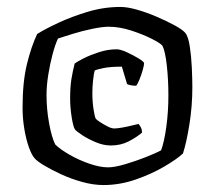

<svg xmlns="http://www.w3.org/2000/svg" viewBox="-20 -752 619 553"><path d="M278 -219Q249 -219 216.5 -228Q184 -237 155 -250.5Q126 -264 105.5 -276.5Q85 -289 79 -297Q71 -306 63 -328.5Q55 -351 50 -381Q45 -411 45 -442Q45 -516 57.5 -567Q70 -618 87 -654Q109 -668 147.5 -686Q186 -704 232.5 -718Q279 -732 327 -732Q347 -732 375 -724Q403 -716 432 -703.5Q461 -691 483 -679Q505 -667 513 -658Q522 -648 526.5 -619Q531 -590 532.5 -557Q534 -524 534 -501Q534 -446 525.5 -393.5Q517 -341 507 -310Q490 -294 453.5 -272.5Q417 -251 371 -235Q325 -219 278 -219ZM291 -270Q310 -270 340.5 -279Q371 -288 400 -299.5Q429 -311 444 -319Q453 -343 459 -386.5Q465 -430 465 -477Q465 -522 460.5 -563Q456 -604 448 -620Q443 -627 417.5 -640Q392 -653 358 -664Q324 -675 293 -675Q275 -675 246 -669Q217 -663 189.5 -654.5Q162 -646 147 -641Q139 -624 131.5 -596Q124 -568 119 -536.5Q114 -505 114 -479Q114 -437 121.5 -396.5Q129 -356 139 -336Q153 -322 180 -306.5Q207 -291 237.5 -280.5Q268 -270 291 -270ZM299 -333Q278 -333 255.5 -342.5Q233 -352 216.5 -363Q200 -374 196 -379Q191 -386 186.5 -414Q182 -442 182 -468Q182 -501 185.5 -523Q189 -545 195 -569Q203 -575 222 -584.5Q241 -594 266 -602Q291 -610 316 -610Q327 -610 345.5 -601.5Q364 -593 379.5 -583.5Q395 -574 395 -570Q395 -564 391 -550Q387 -536 381.5 -522.5Q376 -509 372 -505Q364 -505 356.5 -506.5Q349 -508 346 -510L331 -560Q298 -560 278.5 -556Q259 -552 253 -549Q250 -540 248 -520Q246 -500 246 -485Q246 -459 249.5 -436.5Q253 -414 256 -410Q258 -407 268 -400.5Q278 -394 289.5 -388Q301 -382 309 -382Q317 -382 331.5 -384.5Q346 -387 360 -390.5Q374 -394 379 -395Q382 -392 385.5 -385.5Q389 -379 389 -370Q374 -357 351 -345Q328 -333 299 -333Z"/></svg>

Font: Texturina 72pt
Style: Bold
Weight: 700
Designer: Guillermo Torres Carreño
Foundry: Omnibus-Type
Version: Version 1.002; ttfautohint (v1.8.3)